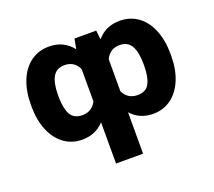

<svg xmlns="http://www.w3.org/2000/svg" viewBox="-123 -701 1182 1061"><g transform="rotate(-20 468.0 -170.0)"><path d="M387.7 -44.9Q337.9 9.8 258.8 9.8Q197.8 9.8 151.9 -24.4Q106 -58.6 81.3 -119.1Q56.6 -179.7 56.6 -257.8V-267.6Q56.6 -348.1 81.3 -409.2Q106 -470.2 152.1 -503.7Q198.2 -537.1 259.8 -537.1Q345.7 -537.1 397 -471.2L408.2 -530.3H536.1L542 -476.6Q592.3 -537.1 674.8 -537.1Q736.8 -537.1 782.7 -503.7Q828.6 -470.2 853.3 -409.2Q877.9 -348.1 877.9 -267.6V-257.8Q877.9 -179.7 853.3 -119.1Q828.6 -58.6 783 -24.4Q737.3 9.8 675.8 9.8Q597.2 9.8 546.9 -45.9V197.3H387.7ZM305.7 -117.2Q334 -117.2 354.7 -130.4Q375.5 -143.6 387.7 -168V-357.9Q362.8 -411.1 305.7 -411.1Q257.3 -411.1 236.6 -374Q215.8 -336.9 215.8 -267.6V-257.8Q215.8 -191.9 235.4 -154.5Q254.9 -117.2 305.7 -117.2ZM628.9 -411.1Q571.8 -411.1 546.9 -357.4V-169.4Q572.3 -117.2 629.9 -117.2Q680.7 -117.2 699.7 -154.5Q718.8 -191.9 718.8 -257.8V-267.6Q718.8 -336.9 698 -374Q677.2 -411.1 628.9 -411.1Z"/></g></svg>

Font: Pretendard ExtraBold
Style: Regular
Weight: 800
Designer: Base glyphs from Inter by Rasmus Andersson; Hangeul glyphs from Noto Sans CJK(Source Han Sans) by Jang Soo-young and Kan
Foundry: Kil Hyung-jin
Version: Version 1.309